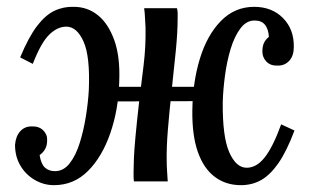

<svg xmlns="http://www.w3.org/2000/svg" viewBox="-20 -531 914 562"><path d="M138 11Q108 11 81.5 -4.5Q55 -20 39.5 -46.5Q24 -73 24 -107Q26 -132 39 -146.5Q52 -161 72 -161Q94 -162 106.5 -149.5Q119 -137 118 -120Q118 -106 112.5 -95.5Q107 -85 96 -77Q100 -51 111.5 -40.5Q123 -30 141 -30Q166 -30 184 -53Q202 -76 213.5 -113Q225 -150 231.5 -191Q238 -232 240 -268Q244 -366 224.5 -409.5Q205 -453 174 -453Q148 -453 124 -429.5Q100 -406 76 -344L39 -363Q64 -423 88.5 -455Q113 -487 139.5 -499.5Q166 -512 196 -511Q236 -511 266.5 -486.5Q297 -462 314.5 -413.5Q332 -365 329 -292Q327 -211 303 -141.5Q279 -72 237.5 -30.5Q196 11 138 11ZM685 11Q641 11 608.5 -13.5Q576 -38 559 -86.5Q542 -135 543 -208Q544 -290 565 -359Q586 -428 626.5 -469.5Q667 -511 724 -511Q776 -511 808.5 -478Q841 -445 840 -393Q840 -368 827 -353.5Q814 -339 794 -339Q772 -338 760 -350.5Q748 -363 748 -380Q748 -395 752.5 -405Q757 -415 767 -423Q766 -445 756 -458Q746 -471 725 -471Q701 -471 683.5 -447.5Q666 -424 655 -387.5Q644 -351 638.5 -309.5Q633 -268 632 -232Q631 -131 651 -85.5Q671 -40 702 -40Q731 -40 755 -70.5Q779 -101 803 -167L842 -149Q819 -88 795 -53.5Q771 -19 744.5 -4Q718 11 685 11ZM372 0Q371 -8 371 -14.5Q371 -21 371 -29Q371 -46 372 -69Q373 -92 376.5 -130.5Q380 -169 387 -231Q394 -288 400.5 -341.5Q407 -395 406 -450Q405 -462 404.5 -477Q404 -492 402 -507H498Q500 -499 500 -493Q500 -487 500 -478Q500 -437 494.5 -381.5Q489 -326 482.5 -266.5Q476 -207 471.5 -152.5Q467 -98 468 -58Q468 -46 469 -31Q470 -16 471 0ZM300 -234 303 -277H563L562 -235Z"/></svg>

Font: Lora Medium
Style: Italic
Weight: 500
Italic angle: -3°
Designer: Olga Karpushina, Alexei Vanyashin (Cyrillic)
Foundry: Cyreal
Version: Version 3.004